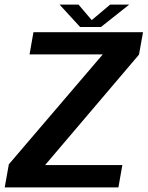

<svg xmlns="http://www.w3.org/2000/svg" viewBox="-42 -815 642 835"><path d="M-21.5 0H473L490 -97H154L562.5 -577.5L580 -675H103.5L86.5 -578.5H405L-3.5 -100.5ZM306.5 -697.5H397L520 -795H437L357 -727.5L299.5 -795H217Z"/></svg>

Font: Anybody UltraCondensed Thin SemiBold
Style: Italic
Weight: 600
Italic angle: -10°
Version: Version 1.111